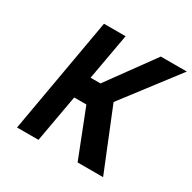

<svg xmlns="http://www.w3.org/2000/svg" viewBox="-158 -868 1023 1024"><g transform="rotate(30 354.0 -355.5)"><path d="M332 -291 446 0H603L451 -375L708 -711H548L341 -426H280L331 -711H198L73 0H205L257 -291Z"/></g></svg>

Font: Asimov
Style: NarIt
Weight: 500
Designer: Google
Version: Version 2.000980; 2014